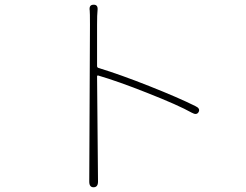

<svg xmlns="http://www.w3.org/2000/svg" viewBox="-20 -774 1040 811"><path d="M375 17Q357 17 357 -7L360 -669Q360 -723 359 -729Q355 -754 375 -754Q395 -755 392 -730Q390 -714 390 -669V-495Q390 -489 396 -487Q488 -459 611.5 -410Q735 -361 805 -326Q827 -316 819 -301Q811 -286 790 -298Q733 -330 601 -382Q480 -430 395 -455Q390 -456 390 -451L394 -7Q394 17 375 17Z"/></svg>

Font: Resource Han Rounded JP ExtraLight
Style: Regular
Weight: 250
Designer: Cyano Hao (round all glyphs); Ryoko NISHIZUKA 西塚涼子 (kana, bopomofo & ideographs); Paul D. Hunt (Latin, Greek & Cyrillic)
Foundry: Cyano Hao
Version: 0.990